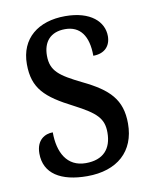

<svg xmlns="http://www.w3.org/2000/svg" viewBox="-68 -598 525 660"><g transform="rotate(-10 194.0 -267.5)"><path d="M184 10C289 10 353 -47 353 -144C353 -228 312 -268 223 -311C148 -348 119 -368 119 -422C119 -469 144 -501 196 -501C248 -501 276 -464 276 -394C315 -394 337 -417 337 -452C337 -502 293 -545 204 -545C110 -545 46 -495 46 -405C46 -320 86 -284 180 -236C255 -197 278 -175 278 -126C278 -69 248 -35 187 -35C121 -35 93 -89 93 -159C66 -159 35 -143 35 -95C35 -25 92 10 184 10Z"/></g></svg>

Font: Noto Serif Tamil Condensed
Style: Italic
Weight: 400
Width: 3
Italic angle: -12°
Designer: Indian Type Foundry, Tom Grace, and the Monotype Design Team
Foundry: Monotype Imaging Inc.
Version: Version 2.003